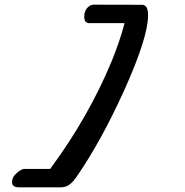

<svg xmlns="http://www.w3.org/2000/svg" viewBox="-20 -703 788 818"><path d="M62 95.2Q31.2 95.2 31.2 73.2Q31.2 55.2 43.9 41.5Q67.9 16.6 85 16.6H193.8Q358.4 -206.1 457 -445.3Q490.2 -526.4 510.7 -604.5H360.4Q338.9 -604.5 338.9 -631.3Q338.9 -663.1 362.3 -678.2Q370.1 -683.1 379.9 -683.1L585 -682.6Q610.8 -682.6 610.8 -637.7Q610.8 -543.5 508.8 -317.4Q411.1 -102.1 307.6 48.3Q281.7 86.9 256.3 92.8Q247.6 95.2 237.8 95.2Z"/></svg>

Font: Sarina
Style: Regular
Weight: 400
Designer: James Grieshaber
Foundry: James Grieshaber
Version: Version 1.001